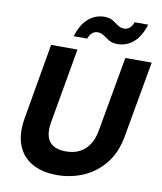

<svg xmlns="http://www.w3.org/2000/svg" viewBox="-98 -985 908 1075"><g transform="rotate(10 356.5 -447.5)"><path d="M299 12Q213 12 155 -22Q97 -56 74 -120Q51 -184 67 -273L141 -700H291L216 -273Q208 -227 216.5 -194.5Q225 -162 252 -144.5Q279 -127 325 -127Q369 -127 402 -143.5Q435 -160 457 -193Q479 -226 487 -273L563 -700H713L637 -273Q621 -176 571 -113Q521 -50 450 -19Q379 12 299 12ZM257 -770Q280 -842 319.5 -874.5Q359 -907 408 -907Q438 -907 456.5 -895.5Q475 -884 491 -872.5Q507 -861 528 -861Q544 -861 558 -872Q572 -883 579 -906H657Q634 -834 594.5 -801.5Q555 -769 505 -769Q476 -769 457 -780.5Q438 -792 422 -803.5Q406 -815 386 -815Q369 -815 355.5 -804Q342 -793 334 -770Z"/></g></svg>

Font: DM Sans 20pt Black
Style: Italic
Weight: 900
Italic angle: -10°
Version: Version 4.004;gftools[0.9.30]